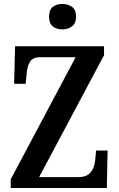

<svg xmlns="http://www.w3.org/2000/svg" viewBox="-20 -947 599 967"><path d="M34 0V-44L361 -659H185Q144 -659 130 -634.5Q116 -610 114 -573L109 -525H51L56 -714H504V-669L177 -55H373Q407 -55 424.5 -68Q442 -81 450 -101.5Q458 -122 460 -146L464 -189H522L518 0ZM294 -799Q265 -799 246 -814Q227 -829 227 -863Q227 -898 246 -912.5Q265 -927 294 -927Q322 -927 342.5 -912.5Q363 -898 363 -863Q363 -829 342.5 -814Q322 -799 294 -799Z"/></svg>

Font: Noto Serif Khmer Condensed SemiBold
Style: Regular
Weight: 600
Width: 3
Designer: Danh Hong and the Monotype Design Team
Foundry: Monotype Imaging Inc.
Version: Version 2.004; ttfautohint (v1.8.4.7-5d5b)